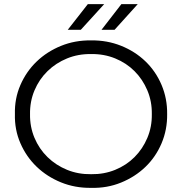

<svg xmlns="http://www.w3.org/2000/svg" viewBox="-20 -901 879 927"><path d="M52 -350Q50 -425 78.5 -490.5Q107 -556 157 -604Q207 -652 274.5 -679.5Q342 -707 420 -706Q497 -707 564.5 -680Q632 -653 682 -605Q732 -557 760 -491Q788 -425 787 -350Q788 -275 760 -209Q732 -143 682 -95Q632 -47 564.5 -19.5Q497 8 420 6Q342 7 274.5 -20.5Q207 -48 157 -96Q107 -144 78.5 -209.5Q50 -275 52 -350ZM713 -350Q714 -411 691.5 -464.5Q669 -518 629.5 -557.5Q590 -597 536 -619Q482 -641 420 -640Q358 -641 304 -619Q250 -597 209.5 -557.5Q169 -518 146.5 -464.5Q124 -411 125 -350Q124 -289 146.5 -235.5Q169 -182 209.5 -142.5Q250 -103 304 -81Q358 -59 420 -60Q482 -59 536 -81Q590 -103 629.5 -142.5Q669 -182 691.5 -235.5Q714 -289 713 -350ZM404 -881H483L370 -757H307ZM566 -881H645L533 -757H470Z"/></svg>

Font: CMG Sans
Style: Regular
Weight: 400
Designer: Julieta Ulanovsky
Foundry: Julieta Ulanovsky
Version: Version 7.200